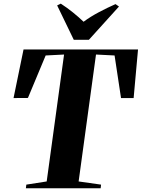

<svg xmlns="http://www.w3.org/2000/svg" viewBox="-20 -1008 759 1028"><path d="M118.5 0 121 -19.5 230 -36.5 323 -716 224.5 -711 129.5 -483.5 52.5 -483 106 -743H719L695.5 -483H628L593.5 -711L494 -716L401 -36.5L521 -19.5L519 0ZM375 -795 286 -979 305.5 -988.5Q339.5 -966.5 370.8 -941.2Q402 -916 427.5 -891.5Q464.5 -919 510 -943Q555.5 -967 598.5 -986L617 -973L456 -795Z"/></svg>

Font: Merriweather 144pt ExtraBold
Style: Italic
Weight: 800
Italic angle: -7.8°
Version: Version 2.101